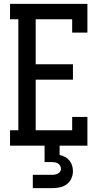

<svg xmlns="http://www.w3.org/2000/svg" viewBox="-20 -755 540 995"><path d="M32 0V-80H75V-655H32V-735H433V-586H354V-655H165V-422H358V-342H165V-80H354V-149H433V0ZM150 220V151H250Q258 151 265.5 149.5Q273 148 280 144.5Q287 141 291.5 134.5Q296 128 296 120Q296 112 292 104.5Q288 97 281 92.5Q274 88 266 86.5Q258 85 250 85H211V0H289V48Q303 51 316.5 58Q330 65 339.5 76.5Q349 88 353.5 102.5Q358 117 358 132Q358 152 349.5 170.5Q341 189 325 200.5Q309 212 289.5 216Q270 220 250 220Z"/></svg>

Font: Iosevka Curly Slab Medium
Style: Regular
Weight: 500
Monospace: yes
Designer: Belleve Invis
Foundry: Belleve Invis
Version: Version 22.1.2; ttfautohint (v1.8.4)